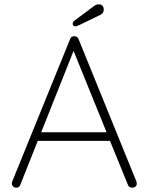

<svg xmlns="http://www.w3.org/2000/svg" viewBox="-20 -870 689 890"><path d="M614 -19Q614 -10 608 -5Q602 0 593 0Q586 0 580.5 -3.5Q575 -7 573 -13L489 -219L490 -217H155L74 -13Q69 0 56 0Q47 0 41.5 -5Q36 -10 35 -17Q34 -21 36 -27L305 -689Q308 -697 312.5 -699.5Q317 -702 324 -702Q339 -702 344 -689L613 -27Q614 -24 614 -19ZM171 -257H474L321 -634ZM317 -760Q317 -768 326 -775L416 -842Q426 -850 438 -850Q449 -850 455 -843Q461 -836 461 -826Q461 -810 447 -802L350 -755Q336 -748 329 -748Q323 -748 320 -751.5Q317 -755 317 -760Z"/></svg>

Font: Quicksand Light
Style: Regular
Weight: 300
Designer: Andrew Paglinawan
Foundry: Andrew Paglinawan
Version: Version 3.000